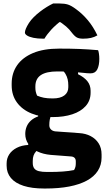

<svg xmlns="http://www.w3.org/2000/svg" viewBox="-20 -832 640 1102"><path d="M125 -63Q125 -86 133 -105.5Q141 -125 157.5 -140Q174 -155 199 -164V-179L275 -172Q268 -158 265.5 -144.5Q263 -131 263 -113Q263 -99 272 -89.5Q281 -80 297 -78L435 -68Q471 -66 500 -51Q529 -36 546 -9.5Q563 17 563 55V72Q563 115 541.5 148.5Q520 182 478.5 204.5Q437 227 377.5 238.5Q318 250 242 250H233Q163 250 115 234.5Q67 219 42.5 189.5Q18 160 18 119V106Q18 77 33 54Q48 31 76 16.5Q104 2 142 0V-24L214 15Q197 26 187 37Q177 48 172.5 61Q168 74 168 92V103Q168 123 176.5 134.5Q185 146 203.5 150.5Q222 155 251 155H264Q305 155 340.5 152.5Q376 150 405 144Q411 134 413 125Q415 116 415 106V94Q415 81 408 74Q401 67 388 66L271 57Q227 53 194 37Q161 21 143 -5Q125 -31 125 -63ZM329 -437 428 -432V-406Q463 -389 481.5 -366Q500 -343 500 -311V-300Q500 -255 472 -223.5Q444 -192 395 -176Q346 -160 283 -160Q215 -159 161.5 -180.5Q108 -202 77.5 -243.5Q47 -285 47 -342V-352Q47 -412 78 -457Q109 -502 169.5 -527.5Q230 -553 320 -553Q385 -553 435.5 -551Q486 -549 543 -544Q546 -537 548 -523Q550 -509 550 -494Q550 -457 538.5 -434Q527 -411 500 -411Q481 -411 457.5 -414Q434 -417 398.5 -419.5Q363 -422 309 -422Q246 -422 214.5 -401Q183 -380 183 -336V-328Q183 -316 185.5 -305Q188 -294 193 -283Q212 -275 232 -271Q252 -267 283 -267Q326 -267 349 -284Q372 -301 372 -331V-343Q372 -360 368.5 -376Q365 -392 356 -407.5Q347 -423 329 -437ZM285 -812Q294 -812 301 -812Q308 -812 321 -812Q350 -812 369.5 -806Q389 -800 417 -779Q435 -766 452 -750Q469 -734 484.5 -715.5Q500 -697 513.5 -675.5Q527 -654 539 -629Q522 -619 502.5 -614.5Q483 -610 457 -610Q434 -610 421 -617Q408 -624 391 -646Q379 -663 359.5 -680Q340 -697 302 -721L357 -705H291L344 -723Q299 -689 274 -661.5Q249 -634 235 -610H229Q195 -610 171.5 -615Q148 -620 135.5 -628Q123 -636 123 -645Q123 -654 128.5 -667.5Q134 -681 146 -700Q157 -717 173.5 -733.5Q190 -750 209.5 -765Q229 -780 248.5 -792Q268 -804 285 -812Z"/></svg>

Font: Recursive Casual ExtraBold
Style: Regular
Weight: 800
Version: Version 1.047